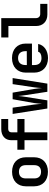

<svg xmlns="http://www.w3.org/2000/svg" viewBox="1110 -1880 780 3040"><g transform="rotate(-90 1500.0 -360.0)"><path d="M300 9C441 9 530 -76 530 -211V-339C530 -474 441 -559 300 -559C159 -559 70 -474 70 -339V-211C70 -76 159 9 300 9ZM300 -100C234 -100 195 -137 195 -207V-343C195 -413 234 -450 300 -450C366 -450 405 -413 405 -343V-207C405 -137 366 -100 300 -100Z M800 0H925V-362H1136V-475H925V-570C925 -601 946 -620 978 -620H1136V-730H975C869 -730 800 -668 800 -572V-475H649V-362H800Z M1302 0H1431L1485 -339C1491 -376 1499 -433 1500 -463C1502 -433 1509 -377 1515 -339L1567 0H1696L1784 -550H1688L1638 -213C1631 -171 1628 -117 1626 -85C1623 -117 1618 -171 1611 -213L1553 -550H1449L1389 -213C1382 -171 1378 -118 1376 -86C1373 -118 1370 -171 1364 -213L1315 -550H1216Z M2101 10C2218 10 2306 -52 2324 -146H2200C2193 -112 2153 -93 2101 -93C2030 -93 1990 -132 1990 -206V-244H2330V-344C2330 -474 2240 -560 2101 -560C1961 -560 1870 -474 1870 -340V-210C1870 -76 1961 10 2101 10ZM1990 -344C1990 -420 2028 -464 2101 -464C2172 -464 2210 -421 2210 -345V-326L1990 -325Z M2789 0H2959V-113H2798C2759 -113 2733 -140 2733 -181V-730H2427V-617H2608V-178C2608 -71 2680 0 2789 0Z"/></g></svg>

Font: JetBrains Mono
Style: Bold
Weight: 558
Monospace: yes
Designer: Philipp Nurullin, Konstantin Bulenkov
Foundry: JetBrains
Version: Version 2.305